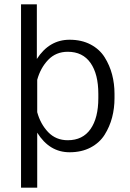

<svg xmlns="http://www.w3.org/2000/svg" viewBox="-20 -695 602 890"><path d="M510.8 -260V-240Q510.8 -193.3 499.6 -150.4Q488.3 -107.5 465 -70.4Q441.7 -33.3 400 -11.2Q358.3 10.8 302.5 10.8Q209.2 10.8 152.5 -80V175H77.5V-675H150.8V-421.7Q208.3 -510.8 302.5 -510.8Q358.3 -510.8 400 -488.8Q441.7 -466.7 465 -429.6Q488.3 -392.5 499.6 -349.6Q510.8 -306.7 510.8 -260ZM152.5 -175Q167.5 -120 203.3 -82.5Q239.2 -45 294.2 -45Q363.3 -45 399.6 -96.7Q435.8 -148.3 435.8 -240V-260Q435.8 -351.7 399.6 -403.3Q363.3 -455 294.2 -455Q239.2 -455 203.3 -417.5Q167.5 -380 152.5 -325Z"/></svg>

Font: Boon
Style: Regular
Weight: 400
Designer: Sungsit Sawaiwan
Foundry: FontUni
Version: Version 3.0